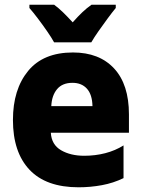

<svg xmlns="http://www.w3.org/2000/svg" viewBox="-20 -786 603 816"><path d="M314 10Q176 10 105.5 -64.5Q35 -139 35 -276Q35 -406 99.5 -484.5Q164 -563 290 -563Q402 -563 465 -495Q528 -427 528 -300V-222H196Q199 -171 239.5 -147.5Q280 -124 338 -124Q385 -124 427.5 -135Q470 -146 505 -168V-29Q462 -8 413 1Q364 10 314 10ZM373 -335Q372 -384 349.5 -409Q327 -434 288 -434Q245 -434 222.5 -407Q200 -380 198 -335ZM210 -606Q199 -626 180 -653.5Q161 -681 140.5 -708Q120 -735 105 -752V-766H210Q229 -752 248 -733.5Q267 -715 289 -691Q311 -716 330 -734Q349 -752 369 -766H472V-752Q457 -734 437.5 -707.5Q418 -681 399 -654Q380 -627 368 -606Z"/></svg>

Font: Noto Sans Mono SemiCondensed Black
Style: Regular
Weight: 900
Width: 4
Designer: Monotype Design Team
Foundry: Monotype Imaging Inc.
Version: Version 2.014; ttfautohint (v1.8.4.7-5d5b)